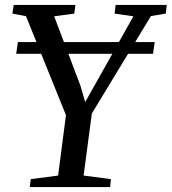

<svg xmlns="http://www.w3.org/2000/svg" viewBox="-20 -763 700 783"><path d="M101.5 0 105.5 -32.5 217 -47 249 -293.5 86 -697 30.5 -707.5 36 -743H287.5L283 -707.5L201 -696.5L307.5 -415L327.5 -347L364.5 -412.5L524 -696.5L447.5 -707.5L451.5 -743H660L656 -707.5L595.5 -697.5L354.5 -300L321 -47L432.5 -32.5L429 0ZM611 -591.5 604 -543.5H46L53 -591.5Z"/></svg>

Font: Merriweather 60pt
Style: Italic
Weight: 400
Italic angle: -7.8°
Version: Version 2.101